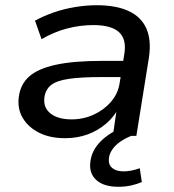

<svg xmlns="http://www.w3.org/2000/svg" viewBox="-20 -520 668 735"><path d="M229 9Q171 9 129.5 -12Q88 -33 67 -68.5Q46 -104 52 -149Q58 -197 91.5 -227Q125 -257 193.5 -272Q262 -287 372 -287H467L457 -225H369Q289 -225 242.5 -218Q196 -211 175 -194Q154 -177 150 -147Q145 -108 173.5 -85.5Q202 -63 254 -63Q299 -63 338.5 -81Q378 -99 405 -130.5Q432 -162 438 -202L456 -314Q465 -370 435.5 -397Q406 -424 337 -424Q287 -424 237 -411Q187 -398 139 -370L114 -441Q147 -459 186 -472.5Q225 -486 267.5 -493Q310 -500 350 -500Q425 -500 473 -477.5Q521 -455 540.5 -410.5Q560 -366 550 -299L502 0H412L428 -110H436Q418 -74 386.5 -47Q355 -20 315.5 -5.5Q276 9 229 9ZM433 195Q377 195 348.5 169Q320 143 326 99Q331 56 365 21.5Q399 -13 457 -36L483 0Q460 9 441 22Q422 35 410.5 51.5Q399 68 397 85Q394 110 409.5 123Q425 136 453 136Q468 136 483 133Q498 130 515 124L523 177Q504 185 482 190Q460 195 433 195Z"/></svg>

Font: Nunito Sans 10pt SemiExpanded Medium
Style: Italic
Weight: 500
Width: 6
Italic angle: -9°
Designer: Vernon Adams
Foundry: Vernon Adams
Version: Version 3.101;gftools[0.9.27]